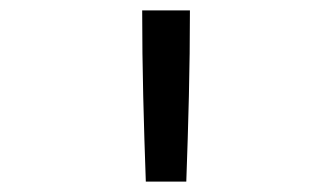

<svg xmlns="http://www.w3.org/2000/svg" viewBox="-20 -792 640 370"><path d="M261 -442Q258 -524 256 -606.5Q254 -689 254 -772H346Q346 -689 344 -606.5Q342 -524 339 -442Z"/></svg>

Font: Iosevka Fixed Extended
Style: Regular
Weight: 400
Width: 7
Monospace: yes
Designer: Belleve Invis
Foundry: Belleve Invis
Version: Version 24.1.1; ttfautohint (v1.8.4)